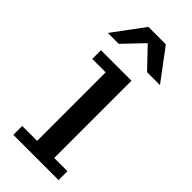

<svg xmlns="http://www.w3.org/2000/svg" viewBox="-235 -768 810 810"><g transform="rotate(45 170.5 -362.5)"><path d="M39 0V-53H128V-462H48V-514H230V-53H309V0ZM17 -586 120 -725H224L328 -586H251L144 -698H189L82 -586Z"/></g></svg>

Font: Montagu Slab 24pt
Style: Regular
Weight: 400
Designer: Florian Karsten
Foundry: Florian Karsten
Version: Version 1.000